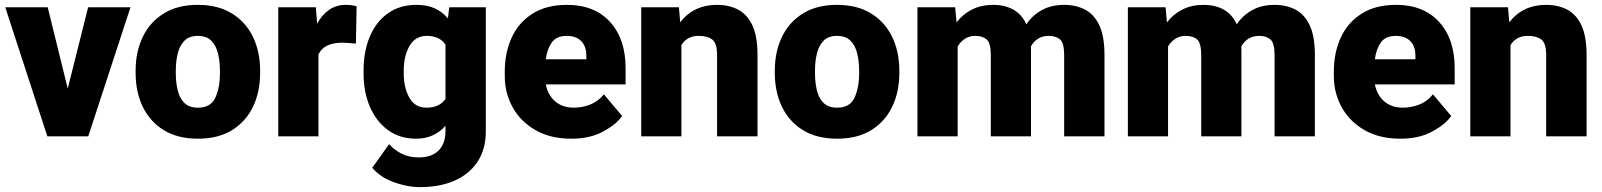

<svg xmlns="http://www.w3.org/2000/svg" viewBox="-20 -558 6560 786"><path d="M175.3 -528.3 257.3 -195.3 340.8 -528.3H514.2L341.3 0H173.8L1.5 -528.3Z M535.2 -258.8V-269Q535.2 -346.2 564.5 -407Q593.8 -467.8 650.4 -502.9Q707 -538.1 789.6 -538.1Q872.6 -538.1 929.4 -502.9Q986.3 -467.8 1015.6 -407Q1044.9 -346.2 1044.9 -269V-258.8Q1044.9 -181.6 1015.6 -120.8Q986.3 -60.1 929.7 -25.1Q873 9.8 790.5 9.8Q707.5 9.8 650.6 -25.1Q593.8 -60.1 564.5 -120.8Q535.2 -181.6 535.2 -258.8ZM699.7 -269V-258.8Q699.7 -219.2 707.8 -187Q715.8 -154.8 735.4 -136Q754.9 -117.2 790.5 -117.2Q842.8 -117.2 861.6 -158.2Q880.4 -199.2 880.4 -258.8V-269Q880.4 -307.6 872.3 -339.8Q864.3 -372.1 844.7 -391.6Q825.2 -411.1 789.6 -411.1Q754.9 -411.1 735.4 -391.6Q715.8 -372.1 707.8 -339.8Q699.7 -307.6 699.7 -269Z M1439.9 -532.2 1437 -379.4Q1427.2 -380.4 1410.6 -381.8Q1394 -383.3 1382.8 -383.3Q1305.7 -383.3 1283.7 -335V0H1119.1V-528.3H1272.9L1278.3 -460.9Q1297.9 -497.6 1327.4 -517.8Q1356.9 -538.1 1394.5 -538.1Q1421.9 -538.1 1439.9 -532.2Z M1468.3 -257.8V-268.1Q1468.3 -348.6 1494.4 -409.4Q1520.5 -470.2 1569.1 -504.2Q1617.7 -538.1 1684.6 -538.1Q1729.5 -538.1 1760.7 -523.4Q1792 -508.8 1813.5 -482.9L1819.3 -528.3H1968.8V-20.5Q1968.8 52.7 1935.1 103.8Q1901.4 154.8 1841.1 181.4Q1780.8 208 1700.2 208Q1647 208 1591.8 187.7Q1536.6 167.5 1503.9 128.9L1572.8 32.2Q1592.8 54.7 1623 70.6Q1653.3 86.4 1694.3 86.4Q1747.6 86.4 1775.6 58.1Q1803.7 29.8 1803.7 -21.5V-43Q1781.7 -18.1 1752 -4.2Q1722.2 9.8 1683.6 9.8Q1617.2 9.8 1568.8 -25.1Q1520.5 -60.1 1494.4 -120.6Q1468.3 -181.2 1468.3 -257.8ZM1632.8 -268.1V-257.8Q1632.8 -198.7 1655.8 -158Q1678.7 -117.2 1725.6 -117.2Q1779.3 -117.2 1803.7 -153.3V-375Q1780.3 -411.1 1726.6 -411.1Q1680.7 -411.1 1656.7 -370.4Q1632.8 -329.6 1632.8 -268.1Z M2318.8 9.8Q2232.9 9.8 2171.9 -25.4Q2110.8 -60.5 2078.6 -118.9Q2046.4 -177.2 2046.4 -246.6V-265.1Q2046.4 -342.3 2074.7 -404.1Q2103 -465.8 2159.9 -502Q2216.8 -538.1 2301.3 -538.1Q2413.6 -538.1 2477.3 -468.3Q2541 -398.4 2541 -279.3V-212.4H2214.4Q2223.1 -168.5 2252.9 -142.8Q2282.7 -117.2 2329.6 -117.2Q2363.3 -117.2 2396 -129.9Q2428.7 -142.6 2452.1 -171.9L2526.9 -83Q2502.4 -48.3 2448.7 -19.3Q2395 9.8 2318.8 9.8ZM2299.8 -411.1Q2257.8 -411.1 2238.8 -384Q2219.7 -356.9 2214.4 -315.4H2380.4V-328.1Q2380.9 -367.2 2359.9 -389.2Q2338.9 -411.1 2299.8 -411.1Z M2840.8 -411.1Q2814.9 -411.1 2797.6 -401.1Q2780.3 -391.1 2769.5 -373.5V0H2605V-528.3H2759.3L2764.6 -466.8Q2819.8 -538.1 2915 -538.1Q2964.4 -538.1 3001.7 -518.6Q3039.1 -499 3060.1 -454.1Q3081.1 -409.2 3081.1 -332.5V0H2915.5V-333Q2915.5 -380.9 2896 -396Q2876.5 -411.1 2840.8 -411.1Z M3151.9 -258.8V-269Q3151.9 -346.2 3181.2 -407Q3210.4 -467.8 3267.1 -502.9Q3323.7 -538.1 3406.2 -538.1Q3489.3 -538.1 3546.1 -502.9Q3603 -467.8 3632.3 -407Q3661.6 -346.2 3661.6 -269V-258.8Q3661.6 -181.6 3632.3 -120.8Q3603 -60.1 3546.4 -25.1Q3489.7 9.8 3407.2 9.8Q3324.2 9.8 3267.3 -25.1Q3210.4 -60.1 3181.2 -120.8Q3151.9 -181.6 3151.9 -258.8ZM3316.4 -269V-258.8Q3316.4 -219.2 3324.5 -187Q3332.5 -154.8 3352.1 -136Q3371.6 -117.2 3407.2 -117.2Q3459.5 -117.2 3478.3 -158.2Q3497.1 -199.2 3497.1 -258.8V-269Q3497.1 -307.6 3489 -339.8Q3481 -372.1 3461.4 -391.6Q3441.9 -411.1 3406.2 -411.1Q3371.6 -411.1 3352.1 -391.6Q3332.5 -372.1 3324.5 -339.8Q3316.4 -307.6 3316.4 -269Z M3972.2 -411.1Q3948.7 -411.1 3930.4 -399.4Q3912.1 -387.7 3900.4 -367.7V0H3735.8V-528.3H3890.1L3896 -466.3Q3921.4 -500 3959.2 -519Q3997.1 -538.1 4046.4 -538.1Q4092.8 -538.1 4127.7 -519Q4162.6 -500 4181.6 -458.5Q4206.5 -495.6 4245.4 -516.8Q4284.2 -538.1 4336.4 -538.1Q4384.8 -538.1 4422.1 -518.6Q4459.5 -499 4480.5 -454.1Q4501.5 -409.2 4501.5 -332.5V0H4336.4V-332.5Q4336.4 -381.8 4319.6 -396.5Q4302.7 -411.1 4273.4 -411.1Q4248 -411.1 4229.7 -399.7Q4211.4 -388.2 4200.2 -367.7Q4200.7 -360.4 4200.7 -352.5V0H4036.1V-331.5Q4036.1 -381.8 4019.3 -396.5Q4002.4 -411.1 3972.2 -411.1Z M4833.5 -411.1Q4810.1 -411.1 4791.7 -399.4Q4773.4 -387.7 4761.7 -367.7V0H4597.2V-528.3H4751.5L4757.3 -466.3Q4782.7 -500 4820.6 -519Q4858.4 -538.1 4907.7 -538.1Q4954.1 -538.1 4989 -519Q5023.9 -500 5043 -458.5Q5067.9 -495.6 5106.7 -516.8Q5145.5 -538.1 5197.8 -538.1Q5246.1 -538.1 5283.4 -518.6Q5320.8 -499 5341.8 -454.1Q5362.8 -409.2 5362.8 -332.5V0H5197.8V-332.5Q5197.8 -381.8 5180.9 -396.5Q5164.1 -411.1 5134.8 -411.1Q5109.4 -411.1 5091.1 -399.7Q5072.8 -388.2 5061.5 -367.7Q5062 -360.4 5062 -352.5V0H4897.5V-331.5Q4897.5 -381.8 4880.6 -396.5Q4863.8 -411.1 4833.5 -411.1Z M5712.9 9.8Q5627 9.8 5565.9 -25.4Q5504.9 -60.5 5472.7 -118.9Q5440.4 -177.2 5440.4 -246.6V-265.1Q5440.4 -342.3 5468.8 -404.1Q5497.1 -465.8 5554 -502Q5610.8 -538.1 5695.3 -538.1Q5807.6 -538.1 5871.3 -468.3Q5935.1 -398.4 5935.1 -279.3V-212.4H5608.4Q5617.2 -168.5 5647 -142.8Q5676.8 -117.2 5723.6 -117.2Q5757.3 -117.2 5790 -129.9Q5822.8 -142.6 5846.2 -171.9L5920.9 -83Q5896.5 -48.3 5842.8 -19.3Q5789.1 9.8 5712.9 9.8ZM5693.8 -411.1Q5651.9 -411.1 5632.8 -384Q5613.8 -356.9 5608.4 -315.4H5774.4V-328.1Q5774.9 -367.2 5753.9 -389.2Q5732.9 -411.1 5693.8 -411.1Z M6234.9 -411.1Q6209 -411.1 6191.7 -401.1Q6174.3 -391.1 6163.6 -373.5V0H5999V-528.3H6153.3L6158.7 -466.8Q6213.9 -538.1 6309.1 -538.1Q6358.4 -538.1 6395.8 -518.6Q6433.1 -499 6454.1 -454.1Q6475.1 -409.2 6475.1 -332.5V0H6309.6V-333Q6309.6 -380.9 6290 -396Q6270.5 -411.1 6234.9 -411.1Z"/></svg>

Font: Vazirmatn UI FD Black
Style: Regular
Weight: 900
Designer: Saber Rastikerdar
Foundry: Saber Rastikerdar
Version: Version 33.003